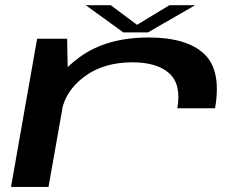

<svg xmlns="http://www.w3.org/2000/svg" viewBox="-20 -738 982 758"><path d="M680 -310.5H829Q855 -460 786.2 -525Q717.5 -590 566.5 -590Q401.5 -590 295.2 -513Q189 -436 174.5 -350L223 -298Q238 -380 313.8 -436Q389.5 -492 503 -492Q600 -492 648.2 -448.5Q696.5 -405 680 -310.5ZM23.5 0H171.5L248 -432L245 -585H126.5ZM467 -610H564L750.5 -717.5H649L521 -640L417 -717.5H318.5Z"/></svg>

Font: Anybody ExtraExpanded Medium
Style: Italic
Weight: 500
Width: 8
Italic angle: -10°
Version: Version 1.113;gftools[0.9.25]